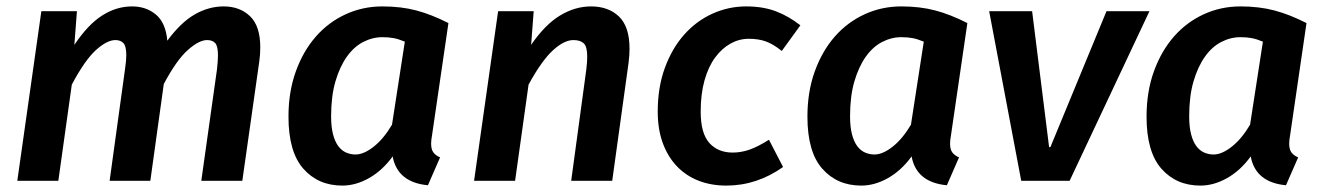

<svg xmlns="http://www.w3.org/2000/svg" viewBox="-20 -564 4142 599"><path d="M322 0 370 -348Q372 -362 373 -372.5Q374 -383 374 -392Q374 -420 365 -429.5Q356 -439 340 -439Q314 -439 279.5 -408Q245 -377 204 -300L162 0H34L109 -529H220L212 -424Q254 -487 298.5 -515.5Q343 -544 392 -544Q436 -544 466.5 -518.5Q497 -493 502 -437Q544 -494 587.5 -519Q631 -544 678 -544Q728 -544 760 -513.5Q792 -483 792 -416Q792 -395 789 -373L736 0H608L657 -348Q660 -375 660 -391Q660 -420 651.5 -429.5Q643 -439 626 -439Q601 -439 566 -408Q531 -377 491 -302L449 0Z M1328 -143Q1325 -126 1325 -116Q1325 -98 1332 -88.5Q1339 -79 1353 -73L1315 14Q1220 5 1205 -76Q1173 -32 1131.5 -8.5Q1090 15 1048 15Q973 15 926.5 -37.5Q880 -90 880 -200Q880 -278 903 -341.5Q926 -405 965.5 -450Q1005 -495 1058.5 -519.5Q1112 -544 1173 -544Q1231 -544 1278.5 -531.5Q1326 -519 1379 -492ZM1089 -82Q1115 -82 1146 -106.5Q1177 -131 1203 -175L1243 -434Q1224 -442 1208.5 -445Q1193 -448 1173 -448Q1142 -448 1113 -433Q1084 -418 1062 -387Q1040 -356 1026.5 -310Q1013 -264 1013 -201Q1013 -168 1019 -145Q1025 -122 1035.5 -108Q1046 -94 1060 -88Q1074 -82 1089 -82Z M1762 0 1809 -346Q1812 -370 1812 -387Q1812 -419 1801 -429Q1790 -439 1769 -439Q1740 -439 1705 -407Q1670 -375 1629 -300L1587 0H1459L1534 -529H1645L1637 -424Q1680 -487 1727 -515.5Q1774 -544 1824 -544Q1878 -544 1911 -512.5Q1944 -481 1944 -412Q1944 -392 1941 -368L1890 0Z M2266 -88Q2292 -88 2318 -97Q2344 -106 2379 -128L2423 -43Q2341 15 2246 15Q2199 15 2160 0Q2121 -15 2092.5 -44.5Q2064 -74 2048 -117Q2032 -160 2032 -216Q2032 -292 2054.5 -353Q2077 -414 2115 -456.5Q2153 -499 2203 -521.5Q2253 -544 2308 -544Q2360 -544 2400 -529Q2440 -514 2477 -485L2419 -405Q2393 -426 2370 -434.5Q2347 -443 2316 -443Q2286 -443 2259 -428Q2232 -413 2211 -384.5Q2190 -356 2178 -313.5Q2166 -271 2166 -216Q2166 -148 2193 -118Q2220 -88 2266 -88Z M2947 -143Q2944 -126 2944 -116Q2944 -98 2951 -88.5Q2958 -79 2972 -73L2934 14Q2839 5 2824 -76Q2792 -32 2750.5 -8.5Q2709 15 2667 15Q2592 15 2545.5 -37.5Q2499 -90 2499 -200Q2499 -278 2522 -341.5Q2545 -405 2584.5 -450Q2624 -495 2677.5 -519.5Q2731 -544 2792 -544Q2850 -544 2897.5 -531.5Q2945 -519 2998 -492ZM2708 -82Q2734 -82 2765 -106.5Q2796 -131 2822 -175L2862 -434Q2843 -442 2827.5 -445Q2812 -448 2792 -448Q2761 -448 2732 -433Q2703 -418 2681 -387Q2659 -356 2645.5 -310Q2632 -264 2632 -201Q2632 -168 2638 -145Q2644 -122 2654.5 -108Q2665 -94 2679 -88Q2693 -82 2708 -82Z M3066 -529H3200L3253 -105H3257L3432 -529H3566L3317 0H3166Z M4005 -143Q4002 -126 4002 -116Q4002 -98 4009 -88.5Q4016 -79 4030 -73L3992 14Q3897 5 3882 -76Q3850 -32 3808.5 -8.5Q3767 15 3725 15Q3650 15 3603.5 -37.5Q3557 -90 3557 -200Q3557 -278 3580 -341.5Q3603 -405 3642.5 -450Q3682 -495 3735.5 -519.5Q3789 -544 3850 -544Q3908 -544 3955.5 -531.5Q4003 -519 4056 -492ZM3766 -82Q3792 -82 3823 -106.5Q3854 -131 3880 -175L3920 -434Q3901 -442 3885.5 -445Q3870 -448 3850 -448Q3819 -448 3790 -433Q3761 -418 3739 -387Q3717 -356 3703.5 -310Q3690 -264 3690 -201Q3690 -168 3696 -145Q3702 -122 3712.5 -108Q3723 -94 3737 -88Q3751 -82 3766 -82Z"/></svg>

Font: Xgbmvzvtohvqztyvzapvmeyoton
Style: Regular
Weight: 500
Italic angle: -8°
Designer: Carrois Corporate & Edenspiekermann
Foundry: Carrois Corporate GbR & Edenspiekermann AG
Version: Version 2.001